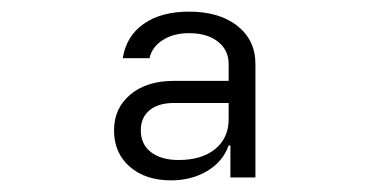

<svg xmlns="http://www.w3.org/2000/svg" viewBox="-20 -760 640 330"><path d="M419 -650V-455H376V-510H373Q363 -482 336 -466Q309 -450 274 -450Q230 -450 203 -473.5Q176 -497 176 -536Q176 -574 204 -597.5Q232 -621 279 -621H373V-650Q373 -674 354.5 -688.5Q336 -703 305 -703Q278 -703 259.5 -691Q241 -679 237 -660H191Q197 -698 227 -719Q257 -740 305 -740Q357 -740 388 -715.5Q419 -691 419 -650ZM373 -555V-583H279Q252 -583 237 -570.5Q222 -558 222 -536Q222 -512 239.5 -498.5Q257 -485 287 -485Q327 -485 350 -504Q373 -523 373 -555Z"/></svg>

Font: JetBrains Mono Semi Light
Style: Regular
Weight: 350
Monospace: yes
Designer: Philipp Nurullin, Konstantin Bulenkov
Foundry: JetBrains
Version: 2.002